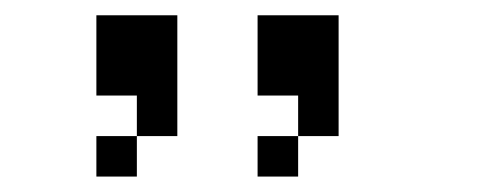

<svg xmlns="http://www.w3.org/2000/svg" viewBox="-20 -809 644 250"><path d="M131.8 -579.1H105.5V-605.5V-631.8H131.8H158.2V-658.2V-684.6H131.8H105.5V-737.3V-789.1H158.2H210.9V-710.9V-631.8H184.6H158.2V-605.5V-579.1ZM341.8 -579.1H315.4V-605.5V-631.8H341.8H368.2V-658.2V-684.6H341.8H315.4V-737.3V-789.1H368.2H420.9V-710.9V-631.8H394.5H368.2V-605.5V-579.1Z"/></svg>

Font: VCR Jazz Mono
Style: Regular
Weight: 400
Version: Version 3.1